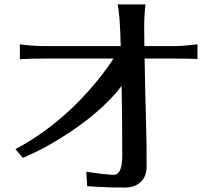

<svg xmlns="http://www.w3.org/2000/svg" viewBox="-20 -796 961 855"><path d="M48.8 -131.8Q227.5 -226.6 373 -389.6Q439.5 -463.9 485.4 -535.2H173.8Q119.1 -535.2 68.4 -532.2V-598.6Q127 -590.8 171.9 -590.8H517.6Q514.6 -727.5 503.9 -776.4H627.9Q622.1 -730.5 622.1 -672.9L623 -590.8H761.7Q791 -590.8 859.4 -598.6V-533.2Q817.4 -535.2 767.6 -535.2H624Q626 -405.3 629.9 -270.5Q633.8 -135.7 632.8 -54.7Q632.8 -9.8 606.4 14.6Q580.1 39.1 538.6 39.1Q497.1 39.1 473.6 38.6Q450.2 38.1 425.8 36.6Q401.4 35.2 368.2 33.2L364.3 -31.2Q455.1 -17.6 486.3 -17.6Q524.4 -17.6 524.4 -102.5Q524.4 -280.3 521.5 -413.1Q429.7 -293 252.9 -182.6Q168.9 -129.9 82 -92.8Z"/></svg>

Font: GenEi LateMin P v2
Style: Medium
Weight: 500
Designer: o_tamon (Modified)
Foundry: o_tamon / Adobe Systems Incorporated / FONT 910 / Philipp H. Poll
Version: Version 2.1;Original Version 1.004